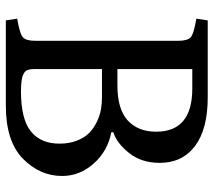

<svg xmlns="http://www.w3.org/2000/svg" viewBox="-57 -676 733 659"><g transform="rotate(90 309.5 -346.5)"><path d="M50 0 44 -39Q97 -48 108.5 -59Q120 -70 120 -101V-592Q120 -623 108.5 -634Q97 -645 44 -654L50 -693H314Q423 -693 481 -649.5Q539 -606 539 -528Q539 -466 505.5 -423.5Q472 -381 434 -369V-362Q498 -350 541 -302Q584 -254 584 -193Q584 -117 524.5 -58.5Q465 0 342 0ZM217 -383H273Q355 -383 393.5 -418.5Q432 -454 432 -516Q432 -640 284 -640H217ZM217 -97Q217 -68 232 -62Q247 -52 293 -52Q389 -52 431 -86Q473 -120 473 -184Q473 -218 462.5 -244.5Q452 -271 436 -286.5Q420 -302 398 -312.5Q376 -323 355.5 -326.5Q335 -330 314 -330H217Z"/></g></svg>

Font: Poly
Style: Regular
Weight: 400
Designer: Jos Nicols Silva Schwarzenberg
Foundry: Jose Nicolas Silva Schwarzenberg
Version: Version 1.001